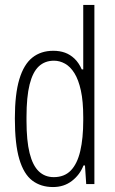

<svg xmlns="http://www.w3.org/2000/svg" viewBox="-20 -743 463 775"><path d="M194 12Q145 12 110.5 -14Q76 -40 58 -100.5Q40 -161 40 -265Q40 -363 58 -423Q76 -483 110.5 -510.5Q145 -538 195 -538Q221 -538 242 -530.5Q263 -523 280.5 -506.5Q298 -490 310 -463H316V-723H361V0H328L323 -75H317Q302 -37 270 -12.5Q238 12 194 12ZM197 -28Q240 -28 266 -55Q292 -82 304 -133.5Q316 -185 316 -257V-270Q316 -334 306.5 -377.5Q297 -421 280.5 -447.5Q264 -474 242.5 -486Q221 -498 198 -498Q161 -498 136.5 -475Q112 -452 99.5 -402Q87 -352 87 -271V-255Q87 -175 99.5 -125Q112 -75 136.5 -51.5Q161 -28 197 -28Z"/></svg>

Font: Archivo Condensed Thin
Style: Regular
Weight: 250
Width: 3
Designer: Hector Gatti
Foundry: Omnibus-Type
Version: Version 2.001